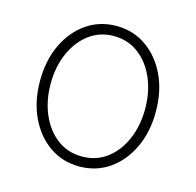

<svg xmlns="http://www.w3.org/2000/svg" viewBox="-88 -645 760 746"><g transform="rotate(15 292.5 -271.5)"><path d="M292.6 11.4Q225.1 11.4 172.6 -25Q120 -61.4 89.8 -125.4Q59.7 -189.3 59.7 -271Q59.7 -353 89.8 -416.9Q120 -480.8 172.6 -517.2Q225.1 -553.6 292.6 -553.6Q360.1 -553.6 412.6 -517Q465.2 -480.5 495.4 -416.7Q525.6 -353 525.6 -271Q525.6 -189.3 495.4 -125.4Q465.2 -61.4 412.6 -25Q360.1 11.4 292.6 11.4ZM292.6 -28.8Q350.1 -28.8 392.8 -61.1Q435.4 -93.4 459 -148.4Q482.6 -203.5 482.6 -271Q482.6 -338.4 459 -393.3Q435.4 -448.2 392.6 -480.6Q349.8 -513.1 292.6 -513.1Q235.8 -513.1 193 -480.6Q150.2 -448.2 126.4 -393.3Q102.6 -338.4 102.6 -271Q102.6 -203.5 126.2 -148.4Q149.9 -93.4 192.6 -61.1Q235.4 -28.8 292.6 -28.8Z"/></g></svg>

Font: Inter Extra Light BETA
Style: Regular
Weight: 200
Designer: Rasmus Andersson
Foundry: rsms
Version: Version 3.011;git-f93a4a705